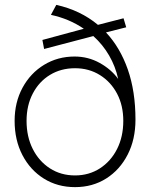

<svg xmlns="http://www.w3.org/2000/svg" viewBox="-20 -759 615 788"><path d="M288 9Q216 9 160 -26Q104 -61 72 -122.5Q40 -184 40 -263Q40 -339 72.5 -399Q105 -459 161 -493Q217 -527 286 -527Q342 -527 389.5 -500.5Q437 -474 465 -435Q454 -486 428 -531Q402 -576 363 -611L161 -558L154 -595L324 -641Q264 -682 189 -698L211 -739Q310 -717 382 -657L487 -684L498 -647L415 -626Q473 -564 504.5 -474Q536 -384 536 -268Q536 -187 504 -124.5Q472 -62 416 -26.5Q360 9 288 9ZM288 -39Q345 -39 390 -68Q435 -97 460.5 -147.5Q486 -198 486 -263Q486 -326 460.5 -374.5Q435 -423 390 -451Q345 -479 288 -479Q230 -479 185 -451.5Q140 -424 114.5 -375Q89 -326 89 -263Q89 -198 114.5 -147.5Q140 -97 185 -68Q230 -39 288 -39Z"/></svg>

Font: Readex Pro ExtraLight
Style: Regular
Weight: 200
Designer: Bonnie Shaver-Troup, Thomas Jockin
Foundry: Lexend
Version: Version 1.203; ttfautohint (v1.8.3)